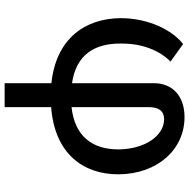

<svg xmlns="http://www.w3.org/2000/svg" viewBox="-14 -580 798 809"><g transform="rotate(90 384.5 -175.0)"><path d="M330 -425V-80C211 -97 162 -174 163 -286C162 -376 193 -450 239 -495L165 -548C107 -503 56 -403 56 -285C57 -136 141 -13 330 7V204H431V8C627 -7 714 -127 714 -275C713 -443 607 -554 473 -554C385 -554 330 -504 330 -425ZM431 -78V-404C431 -445 447 -468 482 -468C549 -468 608 -391 609 -275C609 -163 551 -91 431 -78Z"/></g></svg>

Font: Wafeq Medium
Style: Regular
Weight: 500
Designer: Rasmus Andersson & Azza Alameddine
Foundry: Google & TypeTogether
Version: Version 3.000;January 28, 2025;FontCreator 15.0.0.3014 64-bi